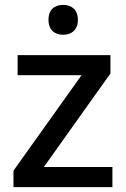

<svg xmlns="http://www.w3.org/2000/svg" viewBox="-20 -764 515 784"><path d="M238 -744C205 -744 178 -727 178 -683C178 -640 205 -622 238 -622C270 -622 298 -640 298 -683C298 -727 270 -744 238 -744ZM439 0V-82H159L431 -464V-539H52V-457H313L35 -67V0Z"/></svg>

Font: Noto Sans Malayalam Medium
Style: Regular
Weight: 500
Designer: Jelle Bosma - Monotype Design Team
Foundry: Monotype Imaging Inc.
Version: Version 2.104